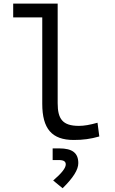

<svg xmlns="http://www.w3.org/2000/svg" viewBox="-20 -752 626 1045"><path d="M381.3 9.8C431.6 9.8 473.1 4.4 520.5 -9.3L510.7 -84C468.8 -72.3 438 -66.9 409.2 -66.9C319.8 -66.9 293.9 -105.5 293.9 -190.4V-732.4H51.8V-657.2H210V-187C210 -51.3 262.2 9.8 381.3 9.8ZM320.8 272.5C379.4 214.8 406.2 171.4 406.2 135.7C406.2 80.6 373.5 55.7 303.2 55.7H266.6V119.1H299.8C326.2 119.1 337.9 126.5 337.9 142.6C337.9 162.6 316.4 189.9 269.5 230.5Z"/></svg>

Font: Cascadia Code SemiLight
Style: Regular
Weight: 350
Monospace: yes
Designer: Aaron Bell
Foundry: Saja Typeworks
Version: Version 2404.023